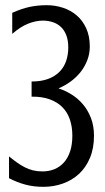

<svg xmlns="http://www.w3.org/2000/svg" viewBox="-20 -703 402 736"><path d="M204.1 -364.3Q230 -356 254.4 -340.8Q278.8 -325.7 297.9 -303.2Q316.9 -280.8 328.6 -250.7Q340.3 -220.7 340.3 -182.6Q340.3 -134.3 324.7 -97.4Q309.1 -60.5 282.5 -36.1Q255.9 -11.7 220.7 0.7Q185.5 13.2 146.5 13.2Q108.4 13.2 76.2 4.4Q43.9 -4.4 14.6 -20V-103.5Q30.8 -90.3 45.4 -79.8Q60.1 -69.3 75 -61.8Q89.8 -54.2 106.4 -50Q123 -45.9 142.6 -45.9Q167.5 -45.9 188.5 -54.4Q209.5 -63 224.9 -80.1Q240.2 -97.2 248.8 -122.8Q257.3 -148.4 257.3 -183.1Q257.3 -217.3 247.8 -245.1Q238.3 -272.9 218.8 -292.5Q199.2 -312 169.9 -322.5Q140.6 -333 101.1 -332.5V-390.6Q138.2 -390.6 164.8 -400.6Q191.4 -410.6 208.5 -428.2Q225.6 -445.8 233.6 -469.5Q241.7 -493.2 241.7 -520.5Q241.7 -548.8 233.9 -568.6Q226.1 -588.4 212.6 -600.6Q199.2 -612.8 181.4 -618.4Q163.6 -624 144 -624Q117.7 -624 88.4 -612.5Q59.1 -601.1 26.9 -573.2V-653.8Q61.5 -669.4 92.5 -676.3Q123.5 -683.1 159.7 -683.1Q191.4 -683.1 221.2 -673.3Q251 -663.6 273.9 -644Q296.9 -624.5 310.5 -594.5Q324.2 -564.5 324.2 -524.4Q324.2 -497.1 314.7 -472.4Q305.2 -447.8 289.1 -427.2Q272.9 -406.7 251 -390.6Q229 -374.5 204.1 -364.3Z"/></svg>

Font: Crushed
Style: Regular
Weight: 400
Width: 3
Designer: Astigmatic (AOETI)
Foundry: Astigmatic (AOETI)
Version: Version 001.001